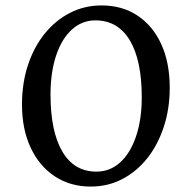

<svg xmlns="http://www.w3.org/2000/svg" viewBox="-20 -675 707 707"><path d="M314 12Q239 12 182 -25.5Q125 -63 93 -131Q61 -199 61 -290Q61 -369 83 -435.5Q105 -502 144.5 -551Q184 -600 237.5 -627.5Q291 -655 354 -655Q430 -655 486.5 -617.5Q543 -580 574 -512Q605 -444 605 -352Q605 -274 583 -207.5Q561 -141 522 -92Q483 -43 430 -15.5Q377 12 314 12ZM335 -43Q385 -43 422.5 -77Q460 -111 481 -173Q502 -235 502 -317Q502 -453 458 -526.5Q414 -600 331 -600Q282 -600 244.5 -566Q207 -532 186.5 -470Q166 -408 166 -327Q166 -191 209.5 -117Q253 -43 335 -43Z"/></svg>

Font: Petrona Medium
Style: Regular
Weight: 500
Designer: Ringo R. Seeber
Foundry: Ringo R. Seeber
Version: Version 2.001; ttfautohint (v1.8.3)